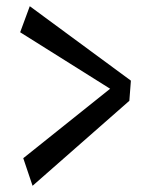

<svg xmlns="http://www.w3.org/2000/svg" viewBox="-20 -647 487 619"><path d="M397 -322 45 -543 76 -627 402 -387ZM85 -48 55 -137 354 -376 397 -322Z"/></svg>

Font: Marhey Light
Style: Regular
Weight: 300
Designer: Nur Syamsi & Bustanul Arifin
Foundry: Namelatype
Version: Version 1.000